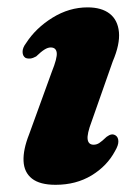

<svg xmlns="http://www.w3.org/2000/svg" viewBox="-20 -502 390 534"><path d="M240.5 -99.5Q226 -99.5 223.8 -114.2Q221.5 -129 235 -164.5L293.5 -331Q314 -379 310.8 -412.8Q307.5 -446.5 285 -464Q262.5 -481.5 223.5 -481.5Q172.5 -481.5 126 -452.8Q79.5 -424 52.5 -382Q42.5 -369 42.8 -357.5Q43 -346 51 -341Q57 -338.5 64.2 -339.2Q71.5 -340 80.5 -345Q94.5 -358.5 103.8 -364.2Q113 -370 121 -370Q136 -370 137.8 -355.2Q139.5 -340.5 124 -302L61 -128.5Q44 -85.5 45.5 -54Q47 -22.5 69 -5.2Q91 12 134.5 12Q191.5 12 234.8 -14.2Q278 -40.5 300 -82Q309.5 -98 309.2 -109Q309 -120 302 -125Q296 -129 290 -128Q284 -127 276.5 -121.5Q263.5 -109 256 -104.2Q248.5 -99.5 240.5 -99.5Z"/></svg>

Font: Fraunces
Style: Bold Italic
Weight: 700
Italic angle: -16°
Version: Version 1.000;[b76b70a41]